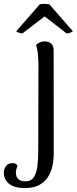

<svg xmlns="http://www.w3.org/2000/svg" viewBox="-100 -733 394 985"><path d="M27.5 231.8Q-26.5 231.8 -53.5 209.8Q-80.4 187.8 -80.4 152.5Q-80.4 134.5 -69.3 119.2Q-58.3 103.8 -34.7 103.8Q-25.4 103.8 -19.8 107.1Q-14.2 110.3 -10 118.2Q-13.8 126.5 -16.1 135.2Q-18.5 143.9 -18.5 151.7Q-18.5 170.2 -11 180Q-3.5 189.9 7.8 193.7Q19.1 197.4 29.2 197.4Q59.2 197.4 73.2 176.3Q87.3 155.3 91.8 119.7Q96.2 84 96.2 39.4L97.2 -395.3Q97.2 -421.5 94.8 -451Q92.4 -480.5 84.8 -502.6Q92.8 -510.2 104.2 -515.5Q115.6 -520.8 130 -520.8Q149.5 -520.8 162.3 -509.3Q175.2 -497.8 175.2 -476.2L175.7 52.5Q175.7 85.2 169.2 117Q162.7 148.8 146.1 174.9Q129.5 200.9 100.5 216.4Q71.5 231.8 27.5 231.8ZM15 -561.5Q9.2 -561.5 -2.9 -565.2Q-14.9 -568.8 -16.5 -572.8L103.2 -710.2Q109.2 -712.1 119.2 -712.8Q129.1 -713.5 138.5 -712.8Q147.9 -712.1 153.9 -710.2L273.6 -572.8Q271 -568.8 259.6 -565.2Q248.2 -561.5 241.8 -561.5L129.1 -648.9Z"/></svg>

Font: Arima Thin
Style: Regular
Weight: 100
Designer: Joana Correia and Natanael Gama
Foundry: NDISCOVER
Version: Version 1.101;gftools[0.9.23]